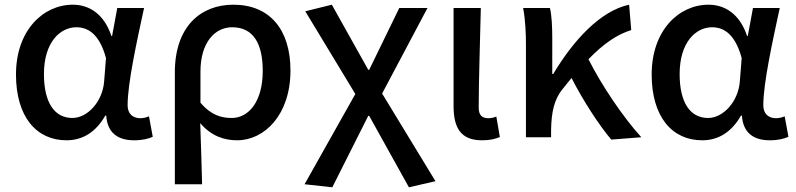

<svg xmlns="http://www.w3.org/2000/svg" viewBox="-20 -584 3387 817"><path d="M263 13C332 13 388 -22 428 -92H432C437 -18 482 13 551 13C587 13 613 6 630 -2L614 -89C602 -84 589 -81 577 -81C546 -81 523 -99 523 -136C523 -231 563 -411 593 -550H479L457 -431H454C422 -527 357 -564 290 -564C163 -564 48 -454 48 -267C48 -87 135 13 263 13ZM288 -82C212 -82 167 -147 167 -269C167 -403 235 -468 305 -468C354 -468 403 -440 431 -337L423 -236C416 -152 353 -82 288 -82Z M724 200H840C838 108 835 35 832 -60C879 -5 934 13 989 13C1105 13 1216 -95 1216 -284C1216 -458 1128 -564 973 -564C834 -564 724 -471 724 -276ZM966 -82C923 -82 879 -93 833 -147V-279C833 -403 894 -468 968 -468C1059 -468 1098 -397 1098 -282C1098 -153 1039 -82 966 -82Z M1394 213 1547 -91H1551L1720 213L1833 187L1606 -186L1799 -550H1679L1551 -287H1547L1392 -564L1279 -536L1492 -184L1276 200Z M2031 13C2067 13 2088 7 2107 -1L2092 -88C2080 -83 2068 -81 2058 -81C2032 -81 2017 -93 2017 -126C2017 -246 2023 -407 2026 -550H1910V-133C1910 -41 1940 13 2031 13Z M2709 0C2629 -88 2539 -223 2484 -332C2549 -399 2607 -438 2666 -456L2657 -564C2535 -538 2420 -413 2334 -269H2330V-419C2330 -469 2328 -519 2320 -550H2206C2216 -498 2218 -438 2218 -394V0H2325V-30C2326 -105 2338 -162 2374 -205C2387 -222 2400 -237 2412 -252C2463 -153 2528 -53 2581 10Z M2968 13C3037 13 3093 -22 3133 -92H3137C3142 -18 3187 13 3256 13C3292 13 3318 6 3335 -2L3319 -89C3307 -84 3294 -81 3282 -81C3251 -81 3228 -99 3228 -136C3228 -231 3268 -411 3298 -550H3184L3162 -431H3159C3127 -527 3062 -564 2995 -564C2868 -564 2753 -454 2753 -267C2753 -87 2840 13 2968 13ZM2993 -82C2917 -82 2872 -147 2872 -269C2872 -403 2940 -468 3010 -468C3059 -468 3108 -440 3136 -337L3128 -236C3121 -152 3058 -82 2993 -82Z"/></svg>

Font: Noto Sans CJK JP Medium
Style: Regular
Weight: 500
Designer: Ryoko NISHIZUKA (kana & ideographs); Paul D. Hunt (Latin, Greek & Cyrillic); Wenlong ZHANG (bopomofo); Sandoll Communica
Foundry: Adobe Systems Incorporated
Version: Version 1.004;PS 1.004;hotconv 1.0.82;makeotf.lib2.5.63406